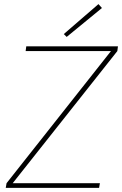

<svg xmlns="http://www.w3.org/2000/svg" viewBox="-20 -916 595 936"><path d="M305 -736 291 -750 460 -896 477 -877ZM552 -667 42 -23H467L463 0H8L12 -23L521 -667H105L108 -690H555Z"/></svg>

Font: Ezarion Thin
Style: Italic
Weight: 250
Italic angle: -8°
Designer: Natanael Gama
Version: Version 1.001;PS 001.001;hotconv 1.0.70;makeotf.lib2.5.58329